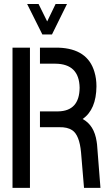

<svg xmlns="http://www.w3.org/2000/svg" viewBox="-20 -916 535 936"><path d="M112.3 -896.5H168L210 -811.5L251 -896.5H306.6L233.4 -748H186.5ZM41 0V-683.6H126V0ZM174.8 -295.9V-373H263.7Q367.2 -375 368.2 -488.3Q366.2 -604.5 250 -605.5H174.8V-683.6H265.6Q407.2 -678.7 440.4 -565.4Q450.2 -533.2 450.2 -495.1Q449.2 -381.8 382.8 -335.9Q439.5 -305.7 451.2 -225.6Q452.1 -218.8 453.1 -211.9L469.7 0H389.6L375 -173.8Q367.2 -257.8 332 -281.2Q308.6 -296.9 268.6 -295.9Z"/></svg>

Font: Post No Bills Colombo
Style: SemiBold
Weight: 700
Designer: Kosala Senevirathne, Siva Puranthara, Lasantha Premarathna, Tharique Azeez
Foundry: Mooniak
Version: Version 1.220 ; ttfautohint (v1.5)